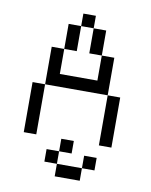

<svg xmlns="http://www.w3.org/2000/svg" viewBox="-89 -691 741 944"><g transform="rotate(10 281.0 -219.0)"><path d="M62.5 0H125V-250H62.5ZM125 -250H437.5V-437.5H375V-312.5H187.5V-437.5H125ZM187.5 125H250V62.5H187.5ZM187.5 -437.5H250V-562.5H187.5ZM250 187.5H375V125H250ZM250 62.5H312.5V0H250ZM250 -562.5H312.5V-625H250ZM312.5 -437.5H375V-562.5H312.5ZM375 125H437.5V62.5H375ZM437.5 0H500V-250H437.5Z"/></g></svg>

Font: ChillMoonMono
Style: Regular
Weight: 400
Designer: Warren2060
Foundry: ChillType
Version: Version 1.000;Glyphs 3.1.1 (3135)